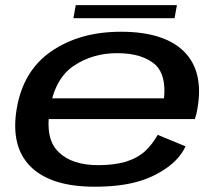

<svg xmlns="http://www.w3.org/2000/svg" viewBox="-20 -718 848 744"><path d="M346 5.5 361 -78Q258 -78 206.5 -129.5Q154 -180 173 -294.5Q192 -412.5 265 -462.5Q338.5 -512 434 -512Q532.5 -512 583.5 -466Q624.5 -425 615.5 -337H167L153 -256.5H735Q741.5 -275 745 -296.5Q770.5 -441 693 -518.5Q615 -595 448.5 -595Q289 -595 178.5 -519Q69 -443.5 44.5 -295Q20.5 -148.5 100 -71Q179 5.5 346 5.5ZM361 -78 346 5.5Q440.5 5.5 507.5 -12.5Q573 -30 625.5 -67Q676.5 -102.5 699 -151L591 -195.5Q571.5 -160 542.5 -132.5Q512 -105 466.5 -91Q420 -78 361 -78ZM264.5 -647.5H656.5L665.5 -698H273.5Z"/></svg>

Font: Anybody Expanded Medium
Style: Italic
Weight: 500
Width: 7
Italic angle: -10°
Version: Version 1.113;gftools[0.9.25]